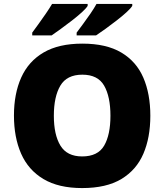

<svg xmlns="http://www.w3.org/2000/svg" viewBox="-20 -947 837 977"><path d="M745 -358Q745 -247 709.5 -164.5Q674 -82 597.5 -36Q521 10 398 10Q278 10 201 -36Q124 -82 87.5 -165Q51 -248 51 -359Q51 -470 88 -552.5Q125 -635 202 -680Q279 -725 399 -725Q521 -725 597.5 -679.5Q674 -634 709.5 -551.5Q745 -469 745 -358ZM254 -358Q254 -261 287.5 -206Q321 -151 398 -151Q478 -151 510 -206Q542 -261 542 -358Q542 -455 510 -511Q478 -567 399 -567Q320 -567 287 -511Q254 -455 254 -358ZM653 -917Q645 -904 623 -884Q601 -864 572.5 -842Q544 -820 516.5 -800Q489 -780 469 -767H370V-781Q384 -800 403 -825.5Q422 -851 440.5 -878Q459 -905 471 -927H653ZM426 -917Q418 -904 396 -884Q374 -864 345.5 -842Q317 -820 289.5 -800Q262 -780 243 -767H144V-781Q158 -800 176.5 -825.5Q195 -851 213.5 -878Q232 -905 245 -927H426Z"/></svg>

Font: Noto Kufi Arabic Black
Style: Regular
Weight: 900
Designer: Monotype Design Team, David Williams, Khaled Hosny
Foundry: Google LLC
Version: Version 2.109; ttfautohint (v1.8.4.7-5d5b)